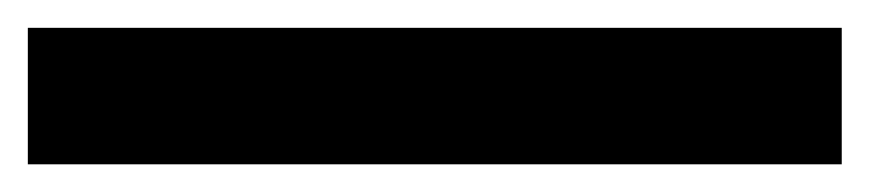

<svg xmlns="http://www.w3.org/2000/svg" viewBox="-20 86 625 138"><path d="M0 106H585V204.1H0Z"/></svg>

Font: Argentum Sans
Style: Bold
Weight: 700
Designer: Julieta Ulanovsky (Modified by Cristiano Sobral)
Foundry: Julieta Ulanovsky
Version: Version 1.000; ttfautohint (v1.5.65-e2d9)